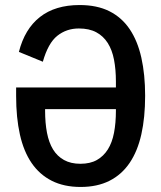

<svg xmlns="http://www.w3.org/2000/svg" viewBox="-20 -730 640 762"><path d="M44 -349V-383H440V-407Q440 -454 432.5 -493Q425 -532 407.5 -559.5Q390 -587 362 -602Q334 -617 293 -617Q244 -617 207.5 -588Q171 -559 150 -485L55 -524Q78 -615 138.5 -662.5Q199 -710 296 -710Q365 -710 414 -685.5Q463 -661 494.5 -614.5Q526 -568 541 -501Q556 -434 556 -350Q556 -264 541 -197Q526 -130 494.5 -83.5Q463 -37 414.5 -12.5Q366 12 300 12Q234 12 185.5 -12.5Q137 -37 105.5 -83Q74 -129 59 -196Q44 -263 44 -349ZM440 -290V-297H159V-290Q159 -242 166.5 -203Q174 -164 190.5 -137Q207 -110 234 -95Q261 -80 299 -80Q338 -80 364.5 -95Q391 -110 408 -137Q425 -164 432.5 -203Q440 -242 440 -290Z"/></svg>

Font: IBM Plaex Mono Medium
Style: Regular
Weight: 500
Designer: Mike Abbink, Paul van der Laan, Pieter van Rosmalen
Foundry: Bold Monday
Version: Version 2.003